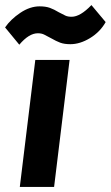

<svg xmlns="http://www.w3.org/2000/svg" viewBox="-41 -736 436 756"><path d="M35 -560 -21 -628Q1 -660 39 -685.5Q77 -711 115 -711Q139 -711 155.5 -705Q172 -699 190 -688Q207 -679 216.5 -674.5Q226 -670 241 -670Q275 -670 319 -716L375 -649Q353 -610 313.5 -586Q274 -562 236 -562Q212 -562 196 -568Q180 -574 161 -585Q144 -594 133.5 -599.5Q123 -605 108 -605Q73 -605 35 -560ZM98 -500H233L172 0H37Z"/></svg>

Font: Haskoy ExtraBold
Style: Italic
Weight: 800
Designer: Ertekin Erdin
Foundry: Ertekin Erdin
Version: Version 2.000; ttfautohint (v1.8.4.7-5d5b)